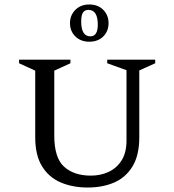

<svg xmlns="http://www.w3.org/2000/svg" viewBox="-20 -826 777 856"><path d="M371 10Q304 10 251 -12.5Q198 -35 167.5 -84.5Q137 -134 137 -214V-511L65 -544V-560H294V-544L222 -511V-221Q222 -122 266 -82.5Q310 -43 385 -43Q429 -43 465 -60Q501 -77 522.5 -111.5Q544 -146 544 -200V-513L458 -544V-560H672V-544L601 -512V-214Q601 -134 571 -84.5Q541 -35 489.5 -12.5Q438 10 371 10ZM378 -806Q417 -806 440.5 -782Q464 -758 464 -723Q464 -687 440.5 -663.5Q417 -640 378 -640Q340 -640 316 -663.5Q292 -687 292 -723Q292 -758 316 -782Q340 -806 378 -806ZM374 -782Q358 -782 350 -770Q342 -758 342 -730Q342 -664 383 -664Q416 -664 416 -716Q416 -782 374 -782Z"/></svg>

Font: Spectral SC
Style: Regular
Weight: 400
Designer: Jean-Baptiste Levee
Foundry: Production Type
Version: Version 2.001